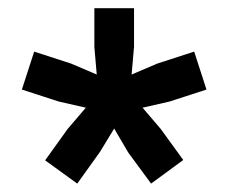

<svg xmlns="http://www.w3.org/2000/svg" viewBox="-20 -720 556 468"><path d="M168.3 -272.5 90 -329.2 145 -405.8 189.2 -457.5 123.3 -472.5 33.3 -501.7 63.3 -594.2 153.3 -565 215.8 -538.3 210 -605.8V-700H306.7V-605.8L300.8 -538.3L363.3 -565L453.3 -594.2L483.3 -501.7L393.3 -472.5L327.5 -457.5L371.7 -405.8L426.7 -330L348.3 -272.5L292.5 -348.3L258.3 -406.7L223.3 -349.2Z"/></svg>

Font: Funnel Sans SemiBold
Style: Regular
Weight: 600
Designer: NORD ID, Kristian Moeller
Foundry: Dicotype
Version: Version 1.000